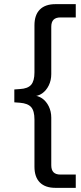

<svg xmlns="http://www.w3.org/2000/svg" viewBox="-20 -725 392 925"><path d="M247 180Q198 180 172 154Q146 128 146 78V-149Q146 -191 130 -209Q114 -227 76 -230L49 -232V-294L76 -296Q114 -298 130 -316.5Q146 -335 146 -376V-603Q146 -653 172 -679Q198 -705 247 -705H345V-641H271Q249 -641 238 -630Q227 -619 227 -596V-368Q227 -338 215 -313.5Q203 -289 183 -275Q163 -261 136 -261V-265Q163 -265 183 -251Q203 -237 215 -212.5Q227 -188 227 -158V71Q227 94 238 105Q249 116 271 116H345V180Z"/></svg>

Font: NunitoSans1
Style: Book
Weight: 400
Designer: Vernon Adams
Foundry: Vernon Adams
Version: Version 3.101;gftools[0.9.27]